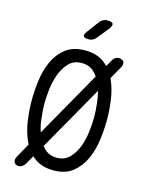

<svg xmlns="http://www.w3.org/2000/svg" viewBox="-142 -1035 885 1160"><g transform="rotate(15 300.0 -455.5)"><path d="M300 10Q226 10 179 -27Q171 -34 162 -41L132 12Q124 25 114 32Q104 39 90 39Q82 39 74.5 35.5Q67 32 63 25Q59 18 59.5 8Q60 -2 68 -16L116 -102Q112 -110 108 -119Q83 -175 74 -241Q65 -307 65 -367Q65 -425 73.5 -490.5Q82 -556 107 -611.5Q132 -667 178.5 -703.5Q225 -740 300 -740Q375 -740 421 -704Q434 -694 446 -682L468 -720Q475 -734 485.5 -741Q496 -748 510 -748Q518 -748 526 -744.5Q534 -741 538.5 -734.5Q543 -728 542 -717.5Q541 -707 533 -694L490 -618Q491 -615 492 -613Q517 -557 526 -492Q535 -427 535 -368Q535 -308 526 -241.5Q517 -175 491.5 -119Q466 -63 420 -26.5Q374 10 300 10ZM168 -192 401 -604Q392 -617 381 -628Q351 -661 300 -661Q249 -661 218.5 -628Q188 -595 171.5 -549Q155 -503 149.5 -452.5Q144 -402 144 -366Q144 -329 150 -278Q154 -233 168 -192ZM300 -69Q350 -69 381 -102Q412 -135 428.5 -181Q445 -227 450.5 -278.5Q456 -330 456 -367Q456 -403 450 -453Q446 -490 437 -524L206 -117Q212 -109 219 -102Q250 -69 300 -69ZM302 -810Q274 -810 269 -820.5Q264 -831 281 -853L336 -927Q345 -938 356.5 -944Q368 -950 383 -950Q411 -950 417 -939Q423 -928 405 -904L346 -831Q338 -821 327 -815.5Q316 -810 302 -810Z"/></g></svg>

Font: Maple Mono Light
Style: Regular
Weight: 300
Monospace: yes
Designer: subframe7536
Version: Version 7.000